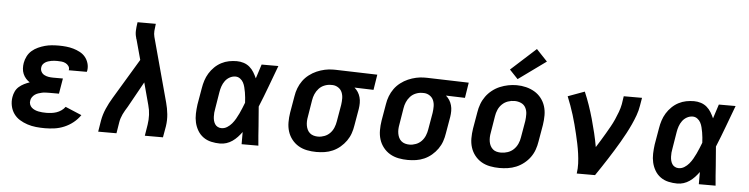

<svg xmlns="http://www.w3.org/2000/svg" viewBox="-47 -1017 4894 1255"><g transform="rotate(5 2400.0 -390.0)"><path d="M273 8Q243 8 214 5Q185 2 157.5 -7Q130 -16 106.5 -30.5Q83 -45 67 -67.5Q51 -90 45 -119Q39 -148 44 -177Q47 -196 55.5 -214Q64 -232 79 -245Q94 -258 112 -267Q130 -276 148 -282Q134 -291 122.5 -304Q111 -317 104 -333.5Q97 -350 96 -368.5Q95 -387 98 -405Q102 -428 113 -449.5Q124 -471 142 -486.5Q160 -502 182 -512Q204 -522 226 -528Q248 -534 270.5 -536Q293 -538 316 -538Q341 -538 365.5 -535.5Q390 -533 412.5 -526.5Q435 -520 456 -509Q477 -498 491.5 -480.5Q506 -463 513 -439.5Q520 -416 516 -391Q515 -389 514.5 -387Q514 -385 514 -383H395Q395 -384 395.5 -384.5Q396 -385 396 -386Q398 -400 390 -411Q382 -422 370 -428Q358 -434 344 -435.5Q330 -437 316 -437Q306 -437 296 -436.5Q286 -436 276 -434Q266 -432 256.5 -429Q247 -426 238 -420.5Q229 -415 222.5 -406.5Q216 -398 215 -388Q212 -372 219 -358.5Q226 -345 239 -338Q252 -331 267 -328.5Q282 -326 298 -326H362L345 -225H281Q269 -225 257 -224.5Q245 -224 233.5 -221.5Q222 -219 210 -215Q198 -211 188 -204Q178 -197 170.5 -186Q163 -175 162 -164Q159 -151 163.5 -138.5Q168 -126 177 -118Q186 -110 197.5 -105Q209 -100 221.5 -97.5Q234 -95 247 -94Q260 -93 273 -93Q289 -93 306 -95Q323 -97 339.5 -102.5Q356 -108 371 -118.5Q386 -129 396 -143L503 -98Q484 -70 457 -48.5Q430 -27 399 -14Q368 -1 336 3.5Q304 8 273 8Z M622 0 634 -74Q641 -114 658 -153Q675 -192 697 -228L855 -491L819 -623Q818 -625 817 -627.5Q816 -630 816 -632V-633Q809 -655 810 -679Q811 -703 815 -728L816 -735H936L935 -728Q932 -708 930.5 -688Q929 -668 934 -649L1048 -228Q1058 -192 1062 -153Q1066 -114 1060 -74L1047 0H928L940 -74Q945 -106 943.5 -138.5Q942 -171 933 -202L894 -347L800 -178Q792 -165 784.5 -152.5Q777 -140 771 -127Q765 -114 760.5 -100.5Q756 -87 754 -74L742 0Z M1422 8Q1393 8 1364 1.5Q1335 -5 1312 -21.5Q1289 -38 1274.5 -62.5Q1260 -87 1253.5 -115Q1247 -143 1248 -173Q1249 -203 1253 -233L1272 -343Q1276 -368 1284 -393Q1292 -418 1306 -441Q1320 -464 1340 -483.5Q1360 -503 1384 -515.5Q1408 -528 1433.5 -533Q1459 -538 1485 -538Q1508 -538 1530 -531Q1552 -524 1569 -509.5Q1586 -495 1597.5 -476Q1609 -457 1618 -437Q1625 -460 1633 -483.5Q1641 -507 1648 -530H1758Q1732 -461 1706.5 -392Q1681 -323 1653 -255Q1659 -191 1663 -127.5Q1667 -64 1673 0H1563Q1563 -20 1563 -40Q1563 -60 1563 -80Q1550 -62 1535 -46Q1520 -30 1502 -17.5Q1484 -5 1463.5 1.5Q1443 8 1422 8ZM1422 -93Q1442 -93 1459.5 -104Q1477 -115 1490 -130.5Q1503 -146 1513 -163.5Q1523 -181 1531.5 -199Q1540 -217 1547.5 -235.5Q1555 -254 1562 -272Q1561 -289 1559.5 -306Q1558 -323 1555 -339.5Q1552 -356 1548 -372.5Q1544 -389 1536.5 -403Q1529 -417 1515.5 -427Q1502 -437 1485 -437Q1465 -437 1447 -427Q1429 -417 1417 -400.5Q1405 -384 1398.5 -365Q1392 -346 1389 -327L1371 -217Q1368 -203 1367 -190Q1366 -177 1366.5 -163.5Q1367 -150 1370 -138Q1373 -126 1379.5 -115.5Q1386 -105 1397.5 -99Q1409 -93 1422 -93Z M2054 8Q2023 8 1992.5 2Q1962 -4 1936.5 -19Q1911 -34 1892.5 -57.5Q1874 -81 1865 -109.5Q1856 -138 1856 -170Q1856 -202 1861 -233L1880 -343Q1884 -370 1894 -396Q1904 -422 1920.5 -445Q1937 -468 1960.5 -486Q1984 -504 2009.5 -515Q2035 -526 2062 -532Q2089 -538 2116 -538Q2120 -538 2124.5 -538Q2129 -538 2133 -538L2407 -530L2391 -429L2266 -433Q2280 -421 2289.5 -406Q2299 -391 2304 -373Q2309 -355 2309 -335.5Q2309 -316 2306 -297L2287 -187Q2283 -160 2274 -134Q2265 -108 2248.5 -84.5Q2232 -61 2209.5 -42Q2187 -23 2161 -11.5Q2135 0 2108 4Q2081 8 2054 8ZM2056 -93Q2077 -93 2098 -101Q2119 -109 2134.5 -125Q2150 -141 2158.5 -162Q2167 -183 2170 -203L2189 -313Q2192 -334 2192 -355Q2192 -376 2184.5 -394.5Q2177 -413 2160 -424.5Q2143 -436 2123 -437H2116Q2114 -437 2112.5 -437Q2111 -437 2109 -437Q2089 -437 2068 -428.5Q2047 -420 2032 -403.5Q2017 -387 2008.5 -367Q2000 -347 1997 -327L1979 -217Q1976 -202 1975.5 -187Q1975 -172 1977.5 -158Q1980 -144 1986 -131.5Q1992 -119 2002.5 -110Q2013 -101 2027 -97Q2041 -93 2056 -93Z M2654 8Q2623 8 2592.5 2Q2562 -4 2536.5 -19Q2511 -34 2492.5 -57.5Q2474 -81 2465 -109.5Q2456 -138 2456 -170Q2456 -202 2461 -233L2480 -343Q2484 -370 2494 -396Q2504 -422 2520.5 -445Q2537 -468 2560.5 -486Q2584 -504 2609.5 -515Q2635 -526 2662 -532Q2689 -538 2716 -538Q2720 -538 2724.5 -538Q2729 -538 2733 -538L3007 -530L2991 -429L2866 -433Q2880 -421 2889.5 -406Q2899 -391 2904 -373Q2909 -355 2909 -335.5Q2909 -316 2906 -297L2887 -187Q2883 -160 2874 -134Q2865 -108 2848.5 -84.5Q2832 -61 2809.5 -42Q2787 -23 2761 -11.5Q2735 0 2708 4Q2681 8 2654 8ZM2656 -93Q2677 -93 2698 -101Q2719 -109 2734.5 -125Q2750 -141 2758.5 -162Q2767 -183 2770 -203L2789 -313Q2792 -334 2792 -355Q2792 -376 2784.5 -394.5Q2777 -413 2760 -424.5Q2743 -436 2723 -437H2716Q2714 -437 2712.5 -437Q2711 -437 2709 -437Q2689 -437 2668 -428.5Q2647 -420 2632 -403.5Q2617 -387 2608.5 -367Q2600 -347 2597 -327L2579 -217Q2576 -202 2575.5 -187Q2575 -172 2577.5 -158Q2580 -144 2586 -131.5Q2592 -119 2602.5 -110Q2613 -101 2627 -97Q2641 -93 2656 -93Z M3255 8Q3224 8 3193 2Q3162 -4 3136.5 -19Q3111 -34 3092.5 -57.5Q3074 -81 3065 -109.5Q3056 -138 3056 -169.5Q3056 -201 3061 -233L3080 -343Q3084 -370 3094 -397Q3104 -424 3121 -447.5Q3138 -471 3161.5 -489.5Q3185 -508 3211.5 -519Q3238 -530 3265.5 -535.5Q3293 -541 3321 -541Q3353 -541 3383 -533.5Q3413 -526 3438.5 -511Q3464 -496 3482.5 -472.5Q3501 -449 3510 -420.5Q3519 -392 3519 -360.5Q3519 -329 3514 -297L3495 -187Q3491 -160 3481.5 -133Q3472 -106 3455 -82.5Q3438 -59 3414.5 -40.5Q3391 -22 3364.5 -11Q3338 0 3310 4Q3282 8 3255 8ZM3257 -93Q3279 -93 3301 -100.5Q3323 -108 3339.5 -124Q3356 -140 3365.5 -161Q3375 -182 3378 -203L3397 -313Q3400 -336 3399.5 -358.5Q3399 -381 3389 -400Q3379 -419 3359 -428Q3339 -437 3316 -437Q3294 -437 3272.5 -429.5Q3251 -422 3234.5 -406Q3218 -390 3209 -369Q3200 -348 3197 -327L3179 -217Q3176 -202 3175.5 -187Q3175 -172 3177.5 -157.5Q3180 -143 3186.5 -130.5Q3193 -118 3203.5 -109Q3214 -100 3228 -96.5Q3242 -93 3257 -93ZM3323 -581 3268 -639 3432 -788 3504 -712Z M3762 0Q3767 -33 3765.5 -66Q3764 -99 3759.5 -131Q3755 -163 3748.5 -194.5Q3742 -226 3734.5 -257Q3727 -288 3719 -319Q3711 -350 3701.5 -380Q3692 -410 3681.5 -439.5Q3671 -469 3659 -498L3768 -538Q3786 -496 3801 -452.5Q3816 -409 3828.5 -364.5Q3841 -320 3852 -274.5Q3863 -229 3871 -183Q3886 -207 3900.5 -230.5Q3915 -254 3929 -278Q3943 -302 3956.5 -326Q3970 -350 3981 -375Q3992 -400 4001.5 -425.5Q4011 -451 4016 -477L4024 -530H4144L4135 -477Q4130 -445 4118.5 -413.5Q4107 -382 4093 -351.5Q4079 -321 4063 -291Q4047 -261 4029.5 -231Q4012 -201 3994 -172Q3976 -143 3957.5 -114Q3939 -85 3920 -56.5Q3901 -28 3882 0Z M4422 8Q4393 8 4364 1.5Q4335 -5 4312 -21.5Q4289 -38 4274.5 -62.5Q4260 -87 4253.5 -115Q4247 -143 4248 -173Q4249 -203 4253 -233L4272 -343Q4276 -368 4284 -393Q4292 -418 4306 -441Q4320 -464 4340 -483.5Q4360 -503 4384 -515.5Q4408 -528 4433.5 -533Q4459 -538 4485 -538Q4508 -538 4530 -531Q4552 -524 4569 -509.5Q4586 -495 4597.5 -476Q4609 -457 4618 -437Q4625 -460 4633 -483.5Q4641 -507 4648 -530H4758Q4732 -461 4706.5 -392Q4681 -323 4653 -255Q4659 -191 4663 -127.5Q4667 -64 4673 0H4563Q4563 -20 4563 -40Q4563 -60 4563 -80Q4550 -62 4535 -46Q4520 -30 4502 -17.5Q4484 -5 4463.5 1.5Q4443 8 4422 8ZM4422 -93Q4442 -93 4459.5 -104Q4477 -115 4490 -130.5Q4503 -146 4513 -163.5Q4523 -181 4531.5 -199Q4540 -217 4547.5 -235.5Q4555 -254 4562 -272Q4561 -289 4559.5 -306Q4558 -323 4555 -339.5Q4552 -356 4548 -372.5Q4544 -389 4536.5 -403Q4529 -417 4515.5 -427Q4502 -437 4485 -437Q4465 -437 4447 -427Q4429 -417 4417 -400.5Q4405 -384 4398.5 -365Q4392 -346 4389 -327L4371 -217Q4368 -203 4367 -190Q4366 -177 4366.5 -163.5Q4367 -150 4370 -138Q4373 -126 4379.5 -115.5Q4386 -105 4397.5 -99Q4409 -93 4422 -93Z"/></g></svg>

Font: Iosevka Curly Slab Extended
Style: Bold Italic
Weight: 700
Width: 7
Italic angle: -9°
Monospace: yes
Designer: Belleve Invis
Foundry: Belleve Invis
Version: Version 11.0.0; ttfautohint (v1.8.3)